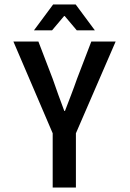

<svg xmlns="http://www.w3.org/2000/svg" viewBox="-20 -840 581 860"><path d="M216 0H320V-243L498 -654H389L325 -487C308 -438 290 -393 271 -343H268C249 -393 233 -438 216 -487L152 -654H40L216 -243ZM213 -704 267 -768H270L324 -704H405L319 -820H218L132 -704Z"/></svg>

Font: Falling Sky
Style: Condensed
Weight: 400
Designer: Paul D. Hunt
Foundry: Adobe Systems Incorporated
Version: Version 1.02